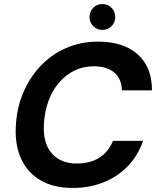

<svg xmlns="http://www.w3.org/2000/svg" viewBox="-20 -918 779 950"><path d="M339 12Q245 12 180.5 -26Q116 -64 85 -131.5Q54 -199 58 -289Q62 -380 94 -457Q126 -534 180.5 -591.5Q235 -649 307.5 -680.5Q380 -712 465 -712Q591 -712 661.5 -649Q732 -586 732 -471H583Q582 -527 546 -558.5Q510 -590 443 -590Q391 -590 347.5 -568.5Q304 -547 271 -508Q238 -469 219 -416Q200 -363 197 -300Q194 -240 212.5 -197.5Q231 -155 268.5 -132Q306 -109 360 -109Q427 -109 472 -138Q517 -167 539 -221H688Q662 -147 611.5 -95Q561 -43 491.5 -15.5Q422 12 339 12ZM486 -770Q460 -770 441.5 -788.5Q423 -807 423 -833Q423 -861 441.5 -879.5Q460 -898 486 -898Q514 -898 532 -879.5Q550 -861 550 -833Q550 -807 532 -788.5Q514 -770 486 -770Z"/></svg>

Font: DM Sans
Style: Bold Italic
Weight: 700
Italic angle: -10°
Designer: Colophon Foundry, Jonny Pinhorn
Foundry: Colophon Foundry
Version: Version 4.004;gftools[0.9.30]